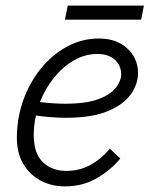

<svg xmlns="http://www.w3.org/2000/svg" viewBox="-20 -655 540 683"><path d="M40 -165Q40 -234 62.5 -297.5Q85 -361 125 -410.5Q165 -460 218 -489Q271 -518 332 -518Q394 -518 432.5 -483Q471 -448 471 -394Q471 -357 446 -320.5Q421 -284 364.5 -260Q308 -236 213 -236Q189 -236 162.5 -238Q136 -240 108 -244Q100 -210 100 -176Q100 -109 132.5 -78Q165 -47 216 -47Q263 -47 302 -68.5Q341 -90 371 -126L408 -91Q372 -48 322.5 -20Q273 8 211 8Q163 8 124.5 -12.5Q86 -33 63 -71.5Q40 -110 40 -165ZM327 -463Q282 -463 242.5 -440Q203 -417 172 -378.5Q141 -340 122 -292Q172 -286 211 -286Q287 -286 330.5 -302.5Q374 -319 392.5 -343.5Q411 -368 411 -390Q411 -423 388 -443Q365 -463 327 -463ZM211 -585 221 -635H492L482 -585Z"/></svg>

Font: Radio Canada Light
Style: Italic
Weight: 300
Italic angle: -12°
Designer: Charles Daoud, Etienne Aubert Bonn, Alexandre Saumier Demers, Jacques Le Bailly
Foundry: Radio-Canada
Version: Version 2.104; ttfautohint (v1.8.4.7-5d5b);gftools[0.9.28.de